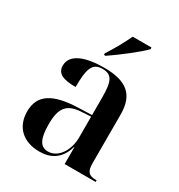

<svg xmlns="http://www.w3.org/2000/svg" viewBox="-182 -888 949 1019"><g transform="rotate(30 292.5 -378.0)"><path d="M250 -616V-606H260C319 -646 417 -721 449 -756V-766H334C313 -721 279 -659 250 -616ZM209 10C276 10 333 -19 357 -103H359V0H549V-10H546C501 -10 485 -26 485 -78V-377C485 -502 418 -548 285 -548C177 -548 89 -520 89 -448C89 -400 128 -383 205 -383C205 -497 220 -538 282 -538C341 -538 355 -502 355 -405V-298L272 -295C121 -290 47 -246 47 -143C47 -49 108 10 209 10ZM248 -13C202 -13 180 -50 180 -141C180 -241 210 -281 303 -285L355 -288V-160C355 -84 312 -13 248 -13Z"/></g></svg>

Font: Noto Serif Display SemiBold
Style: Regular
Weight: 600
Designer: Monotype Design Team
Foundry: Monotype Imaging Inc.
Version: Version 2.009